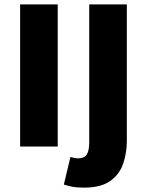

<svg xmlns="http://www.w3.org/2000/svg" viewBox="-20 -670 672 878"><path d="M72 0V-650H244V0ZM366 188Q332 188 310.5 184Q289 180 272 174L302 48Q313 51 321 52.5Q329 54 338 54Q365 54 376.5 37Q388 20 388 -20V-650H560V-26Q560 30 543 79Q526 128 483.5 158Q441 188 366 188Z"/></svg>

Font: Source Sans 3 Black
Style: Regular
Weight: 900
Designer: Paul D. Hunt
Foundry: Adobe
Version: Version 3.046;hotconv 1.0.118;makeotfexe 2.5.65603